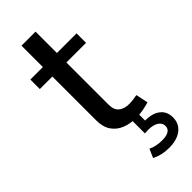

<svg xmlns="http://www.w3.org/2000/svg" viewBox="-283 -693 958 958"><g transform="rotate(-45 196.5 -214.0)"><path d="M392.6 132.8Q392.6 176.8 359.9 201.9Q327.1 227.1 271.5 227.1Q220.2 227.1 178.7 206.1L198.7 160.2Q231 175.8 272.9 175.8Q335.9 175.8 335.9 136.2Q335.9 114.7 315.7 101.8Q295.4 88.9 260.3 88.9Q248.5 88.9 236.8 90.3V-0.5H282.7V45.4Q335 45.4 363.8 68.4Q392.6 91.3 392.6 132.8ZM341.8 -75.2 355.5 -10.3Q334 -3.9 309.8 0.5Q285.6 4.9 261.2 4.9Q219.7 4.9 185.5 -8.5Q151.4 -22 131.1 -51.3Q110.8 -80.6 110.8 -127.4V-437H22.5V-503.9H110.8V-654.8H210V-503.9H348.6V-437H210V-138.2Q210 -102.5 230.2 -85.7Q250.5 -68.8 286.1 -68.8Q300.3 -68.8 315.7 -71Q331.1 -73.2 341.8 -75.2Z"/></g></svg>

Font: Estedad-FD Medium
Style: Regular
Weight: 500
Designer: Amin Abedi
Version: Version 7.3